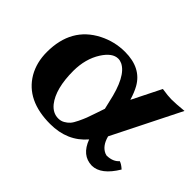

<svg xmlns="http://www.w3.org/2000/svg" viewBox="-95 -637 837 837"><g transform="rotate(45 324.0 -218.0)"><path d="M390.1 -206.1 381.8 -241.2Q354.5 -370.1 299.8 -396.5Q288.1 -401.9 276.9 -401.9Q241.2 -401.9 210 -353Q176.3 -299.8 175.8 -226.1Q175.8 -115.7 218.3 -62Q242.7 -32.2 275.9 -32.2Q292 -32.2 304.9 -39.6Q317.9 -46.9 326.9 -56.9Q335.9 -66.9 345.9 -87.9Q356 -108.9 361.6 -123.5Q367.2 -138.2 377 -167.5ZM276.9 -443.8Q376 -443.8 416.5 -372.1Q430.2 -347.7 440.9 -312L507.8 -445.8Q546.4 -439.9 564.9 -439.9Q594.2 -439.9 642.1 -444.8L484.9 -130.9Q497.6 -83 531.2 -69.3Q536.6 -67.4 540 -66.9Q578.6 -67.9 597.2 -90.3Q609.9 -87.4 628.9 -70.3Q581.1 9.3 524.9 9.8Q462.4 8.3 436 -63Q374 9.8 268.1 9.8Q122.6 9.8 64.5 -88.9Q36.1 -138.2 36.1 -202.1Q36.1 -353.5 156.7 -415Q213.4 -443.8 276.9 -443.8Z"/></g></svg>

Font: Linux Libertine O
Style: Bold
Weight: 700
Designer: Philipp H. Poll
Foundry: Philipp H. Poll
Version: Version 5.0.0